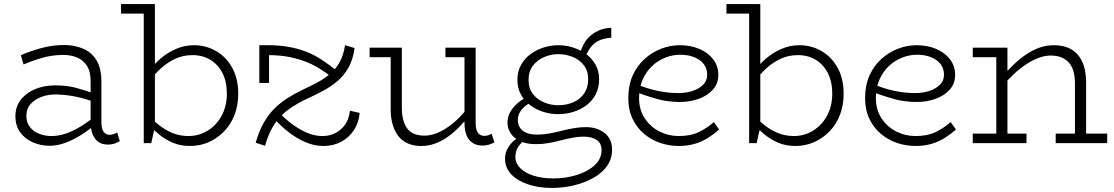

<svg xmlns="http://www.w3.org/2000/svg" viewBox="-20 -706 5497 947"><path d="M510 7Q484 7 465.5 -6Q447 -19 437 -43.5Q427 -68 427 -103V-306Q427 -354 408 -382.5Q389 -411 359 -423Q329 -435 292 -435Q239 -435 191 -421.5Q143 -408 96 -388L83 -434Q132 -455 186 -469.5Q240 -484 296 -484Q348 -484 390 -466Q432 -448 456 -408.5Q480 -369 480 -304V-106Q480 -73 490.5 -57Q501 -41 521 -41Q532 -41 541.5 -45Q551 -49 558 -52L571 -10Q562 -4 546.5 1.5Q531 7 510 7ZM225 13Q181 13 142 -4Q103 -21 79.5 -53.5Q56 -86 56 -133Q56 -180 82.5 -214Q109 -248 153.5 -266.5Q198 -285 253 -285Q310 -285 356 -272.5Q402 -260 452 -242V-200Q397 -221 350.5 -230Q304 -239 259 -240Q220 -241 186.5 -229Q153 -217 131.5 -193.5Q110 -170 110 -134Q110 -102 127.5 -79.5Q145 -57 173.5 -46Q202 -35 234 -35Q268 -35 304 -47Q340 -59 377.5 -82Q415 -105 452 -135L451 -92Q415 -62 377 -38.5Q339 -15 300.5 -1Q262 13 225 13Z M577 -639V-686H742V-639ZM937 -483Q996 -483 1046 -454Q1096 -425 1125.5 -371.5Q1155 -318 1155 -244Q1155 -186 1136.5 -138.5Q1118 -91 1084.5 -57Q1051 -23 1008.5 -4.5Q966 14 917 14Q870 14 832.5 -2Q795 -18 764.5 -43Q734 -68 708 -95V-141Q734 -113 765 -88.5Q796 -64 832 -49.5Q868 -35 910 -35Q949 -35 983.5 -50.5Q1018 -66 1044 -94Q1070 -122 1084.5 -160Q1099 -198 1099 -244Q1099 -304 1076.5 -347Q1054 -390 1015 -412.5Q976 -435 927 -434Q884 -434 845.5 -416.5Q807 -399 775 -370Q743 -341 716 -305V-355Q739 -389 773 -418Q807 -447 849 -465Q891 -483 937 -483ZM689 0V-685H744V-81L726 0Z M1682 -483 1729 -469Q1721 -412 1699 -373Q1677 -334 1645.5 -307Q1614 -280 1576 -259.5Q1538 -239 1497 -220Q1447 -197 1407 -169Q1367 -141 1337 -98.5Q1307 -56 1287 13L1241 -2Q1258 -61 1282 -102.5Q1306 -144 1336 -173Q1366 -202 1400.5 -223.5Q1435 -245 1472 -263Q1511 -281 1545.5 -299.5Q1580 -318 1608 -341.5Q1636 -365 1655 -399Q1674 -433 1682 -483ZM1575 14Q1531 14 1488.5 -4Q1446 -22 1406.5 -52Q1367 -82 1332 -121L1356 -151Q1406 -99 1462 -67Q1518 -35 1571 -35Q1622 -35 1660.5 -67.5Q1699 -100 1706 -160L1754 -149Q1750 -101 1725.5 -64Q1701 -27 1662.5 -6.5Q1624 14 1575 14ZM1259 -297V-483H1302Q1359 -483 1405.5 -474.5Q1452 -466 1491.5 -450.5Q1531 -435 1568 -410.5Q1605 -386 1645 -354L1625 -319Q1590 -347 1554 -369Q1518 -391 1479 -405Q1440 -419 1398 -426.5Q1356 -434 1307 -434V-297Z M2057 14Q2022 14 1994 2.5Q1966 -9 1947 -32Q1928 -55 1917.5 -89Q1907 -123 1907 -168V-471H1962V-174Q1962 -142 1968.5 -116.5Q1975 -91 1988 -73Q2001 -55 2022.5 -46Q2044 -37 2073 -37Q2102 -37 2131 -48Q2160 -59 2189 -79Q2218 -99 2246 -127Q2274 -155 2300 -189V-142Q2273 -108 2245 -79.5Q2217 -51 2187 -30Q2157 -9 2125 2.5Q2093 14 2057 14ZM1803 -424V-471H1944V-424ZM2359 12Q2332 12 2312 -0.5Q2292 -13 2281.5 -38Q2271 -63 2271 -98V-471H2326V-100Q2326 -66 2337.5 -51Q2349 -36 2367 -36Q2379 -36 2387.5 -38.5Q2396 -41 2404 -47L2419 -4Q2406 3 2391.5 7.5Q2377 12 2359 12ZM2177 -424V-471H2315V-424Z M2702 221Q2636 221 2583.5 203Q2531 185 2501 153Q2471 121 2471 77Q2471 46 2486 22Q2501 -2 2522 -18Q2543 -34 2561 -42L2592 -27Q2564 -16 2543 8.5Q2522 33 2522 68Q2522 99 2545.5 123Q2569 147 2611.5 160.5Q2654 174 2710 174Q2771 174 2825 157Q2879 140 2913 109Q2947 78 2947 34Q2947 0 2922.5 -16Q2898 -32 2859 -32Q2831 -32 2802.5 -26.5Q2774 -21 2745 -13.5Q2716 -6 2686.5 -0.5Q2657 5 2624 5Q2575 5 2544 -10.5Q2513 -26 2498 -50Q2483 -74 2483 -100Q2483 -131 2498 -156Q2513 -181 2536.5 -200Q2560 -219 2586 -231L2619 -214Q2596 -202 2576 -187Q2556 -172 2545 -154Q2534 -136 2534 -113Q2534 -94 2544 -77.5Q2554 -61 2575 -51.5Q2596 -42 2630 -42Q2659 -42 2689 -47.5Q2719 -53 2748.5 -60.5Q2778 -68 2808.5 -73.5Q2839 -79 2871 -79Q2908 -79 2937 -65.5Q2966 -52 2982.5 -28Q2999 -4 2999 32Q2999 77 2974.5 112Q2950 147 2907.5 171Q2865 195 2812 208Q2759 221 2702 221ZM2733 -143Q2696 -143 2660.5 -154Q2625 -165 2596 -186.5Q2567 -208 2549.5 -239.5Q2532 -271 2532 -312Q2532 -354 2550 -386Q2568 -418 2597.5 -439.5Q2627 -461 2662.5 -472Q2698 -483 2733 -483Q2770 -483 2805.5 -472Q2841 -461 2870 -440Q2899 -419 2917 -387.5Q2935 -356 2935 -315Q2935 -274 2918.5 -241.5Q2902 -209 2873.5 -187.5Q2845 -166 2809 -154.5Q2773 -143 2733 -143ZM2733 -187Q2775 -187 2808.5 -202Q2842 -217 2861.5 -245.5Q2881 -274 2881 -315Q2881 -357 2859.5 -384.5Q2838 -412 2804 -425.5Q2770 -439 2733 -439Q2698 -439 2664 -424.5Q2630 -410 2608.5 -382Q2587 -354 2587 -312Q2587 -270 2608.5 -242.5Q2630 -215 2663.5 -201Q2697 -187 2733 -187ZM2863 -418 2840 -442Q2849 -471 2862.5 -494Q2876 -517 2896 -533Q2916 -549 2940.5 -558.5Q2965 -568 2995 -569V-520Q2946 -517 2916 -495Q2886 -473 2863 -418Z M3327 14Q3281 14 3236.5 -1Q3192 -16 3156.5 -46Q3121 -76 3100 -120Q3079 -164 3079 -221Q3079 -286 3101 -334.5Q3123 -383 3160 -416Q3197 -449 3242 -466Q3287 -483 3332 -483Q3387 -483 3430 -464.5Q3473 -446 3498 -413Q3523 -380 3523 -337Q3523 -293 3495.5 -263Q3468 -233 3425 -218Q3382 -203 3334 -203Q3274 -203 3222 -217.5Q3170 -232 3122 -250L3121 -290Q3172 -269 3222.5 -258Q3273 -247 3327 -247Q3363 -247 3394.5 -257Q3426 -267 3447 -287Q3468 -307 3468 -337Q3468 -383 3430.5 -409.5Q3393 -436 3334 -436Q3298 -436 3262 -422Q3226 -408 3197 -381Q3168 -354 3150 -314Q3132 -274 3132 -222Q3132 -165 3160 -122.5Q3188 -80 3232.5 -57.5Q3277 -35 3328 -35Q3386 -35 3426.5 -54.5Q3467 -74 3501 -104L3527 -67Q3501 -44 3471.5 -25.5Q3442 -7 3406.5 3.5Q3371 14 3327 14Z M3563 -639V-686H3728V-639ZM3923 -483Q3982 -483 4032 -454Q4082 -425 4111.5 -371.5Q4141 -318 4141 -244Q4141 -186 4122.5 -138.5Q4104 -91 4070.5 -57Q4037 -23 3994.5 -4.5Q3952 14 3903 14Q3856 14 3818.5 -2Q3781 -18 3750.5 -43Q3720 -68 3694 -95V-141Q3720 -113 3751 -88.5Q3782 -64 3818 -49.5Q3854 -35 3896 -35Q3935 -35 3969.5 -50.5Q4004 -66 4030 -94Q4056 -122 4070.5 -160Q4085 -198 4085 -244Q4085 -304 4062.5 -347Q4040 -390 4001 -412.5Q3962 -435 3913 -434Q3870 -434 3831.5 -416.5Q3793 -399 3761 -370Q3729 -341 3702 -305V-355Q3725 -389 3759 -418Q3793 -447 3835 -465Q3877 -483 3923 -483ZM3675 0V-685H3730V-81L3712 0Z M4495 14Q4449 14 4404.5 -1Q4360 -16 4324.5 -46Q4289 -76 4268 -120Q4247 -164 4247 -221Q4247 -286 4269 -334.5Q4291 -383 4328 -416Q4365 -449 4410 -466Q4455 -483 4500 -483Q4555 -483 4598 -464.5Q4641 -446 4666 -413Q4691 -380 4691 -337Q4691 -293 4663.5 -263Q4636 -233 4593 -218Q4550 -203 4502 -203Q4442 -203 4390 -217.5Q4338 -232 4290 -250L4289 -290Q4340 -269 4390.5 -258Q4441 -247 4495 -247Q4531 -247 4562.5 -257Q4594 -267 4615 -287Q4636 -307 4636 -337Q4636 -383 4598.5 -409.5Q4561 -436 4502 -436Q4466 -436 4430 -422Q4394 -408 4365 -381Q4336 -354 4318 -314Q4300 -274 4300 -222Q4300 -165 4328 -122.5Q4356 -80 4400.5 -57.5Q4445 -35 4496 -35Q4554 -35 4594.5 -54.5Q4635 -74 4669 -104L4695 -67Q4669 -44 4639.5 -25.5Q4610 -7 4574.5 3.5Q4539 14 4495 14Z M5282 0V-293Q5282 -327 5275 -353Q5268 -379 5252.5 -396.5Q5237 -414 5215 -423Q5193 -432 5163 -432Q5133 -432 5102.5 -420.5Q5072 -409 5041.5 -389Q5011 -369 4981.5 -341.5Q4952 -314 4924 -281V-329Q4953 -362 4982.5 -390Q5012 -418 5043.5 -439Q5075 -460 5108.5 -471.5Q5142 -483 5179 -483Q5215 -483 5244.5 -472Q5274 -461 5294.5 -438Q5315 -415 5326 -380.5Q5337 -346 5337 -298V0ZM4778 0V-47H5043V0ZM4894 0V-471H4949V0ZM4778 -424V-471H4942V-424ZM5187 0V-47H5441V0Z"/></svg>

Font: BioRhyme ExtraBold Light
Style: Regular
Weight: 300
Version: Version 1.600;gftools[0.9.33]